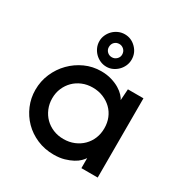

<svg xmlns="http://www.w3.org/2000/svg" viewBox="-151 -748 840 877"><g transform="rotate(30 269.0 -309.5)"><path d="M224 -542Q224 -528 234 -518Q244 -508 259 -508Q273 -508 283.5 -518Q294 -528 294 -542Q294 -558 283.5 -568Q273 -578 259 -578Q244 -578 234 -568Q224 -558 224 -542ZM173 -544Q173 -561 180 -576.5Q187 -592 198.5 -603.5Q210 -615 225.5 -622Q241 -629 259 -629Q293 -629 318 -604Q343 -579 343 -544Q343 -526 336 -510.5Q329 -495 317.5 -483.5Q306 -472 291 -465Q276 -458 259 -458Q241 -458 225.5 -465Q210 -472 198.5 -483.5Q187 -495 180 -510.5Q173 -526 173 -544ZM127.5 -263.5Q117 -239 117 -210Q117 -181 127.5 -156Q138 -131 156 -113Q174 -95 199 -84.5Q224 -74 254 -74Q284 -74 309.5 -84.5Q335 -95 353.5 -113.5Q372 -132 382 -156.5Q392 -181 392 -210Q392 -239 382 -263.5Q372 -288 353.5 -306Q335 -324 309.5 -334.5Q284 -345 254 -345Q224 -345 199 -334.5Q174 -324 156 -306Q138 -288 127.5 -263.5ZM31 -205Q31 -251 48.5 -291.5Q66 -332 96 -362.5Q126 -393 165.5 -411Q205 -429 250 -429Q280 -429 305 -421.5Q330 -414 348 -403Q366 -392 377 -380Q388 -368 392 -359L396 -418H478V0H392V-53Q387 -45 376 -34Q365 -23 347.5 -13.5Q330 -4 306 3Q282 10 251 10Q203 10 162.5 -7.5Q122 -25 93 -54.5Q64 -84 47.5 -123Q31 -162 31 -205Z"/></g></svg>

Font: JosefinSans
Style: SemiBold
Weight: 600
Designer: Santiago Orozco
Foundry: Typemade
Version: Version 1.0 ; ttfautohint (v1.3)